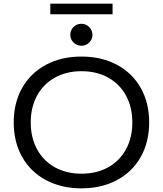

<svg xmlns="http://www.w3.org/2000/svg" viewBox="-20 -1019 890 1049"><path d="M55 -350Q55 -457 101 -538.5Q147 -620 231 -665Q315 -710 425 -710Q535 -710 619 -665Q703 -620 749 -538.5Q795 -457 795 -350Q795 -243 749 -161.5Q703 -80 619 -35Q535 10 425 10Q315 10 231 -35Q147 -80 101 -161.5Q55 -243 55 -350ZM703 -350Q703 -433 668.5 -496.5Q634 -560 571 -595Q508 -630 425 -630Q343 -630 280 -595Q217 -560 182.5 -496.5Q148 -433 148 -350Q148 -267 182.5 -203.5Q217 -140 280 -105Q343 -70 425 -70Q508 -70 571 -105Q634 -140 668.5 -203.5Q703 -267 703 -350ZM485 -828Q485 -804 467.5 -786.5Q450 -769 425 -769Q400 -769 382 -786.5Q364 -804 364 -828Q364 -854 381.5 -871.5Q399 -889 425 -889Q450 -889 467.5 -871Q485 -853 485 -828ZM255 -999H595V-941H255Z"/></svg>

Font: Goli
Style: Regular
Weight: 400
Designer: jaikishan Patel
Foundry: MagicType
Version: Version 1.000